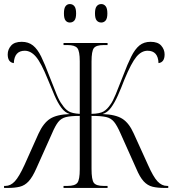

<svg xmlns="http://www.w3.org/2000/svg" viewBox="-20 -926 849 946"><path d="M0 0V-10H7Q32 -10 53 -32.5Q74 -55 101 -114L170 -268Q194 -320 227 -341Q260 -362 324 -364Q300 -371 282 -395.5Q264 -420 248.5 -456Q233 -492 216 -534Q183 -616 157.5 -646Q132 -676 102 -676Q51 -676 48 -615Q18 -619 18 -658Q18 -682 34.5 -701Q51 -720 87 -720Q120 -720 142.5 -702Q165 -684 183 -647Q201 -610 222 -554Q244 -497 259 -461Q274 -425 286 -411Q300 -389 317.5 -378Q335 -367 373 -365V-624Q373 -674 361 -689Q349 -704 313 -704H293V-714H510V-704H491Q454 -704 442.5 -689Q431 -674 431 -623V-365Q472 -366 490.5 -377Q509 -388 524 -411Q535 -425 550 -461Q565 -497 587 -554Q608 -610 626.5 -647Q645 -684 667 -702Q689 -720 722 -720Q758 -720 774.5 -701Q791 -682 791 -658Q791 -619 761 -615Q759 -676 707 -676Q677 -676 652 -646Q627 -616 593 -534Q577 -492 561 -456Q545 -420 527 -395.5Q509 -371 485 -364Q549 -362 582.5 -341Q616 -320 639 -268L709 -114Q735 -55 756 -32.5Q777 -10 803 -10H809V0H792Q756 0 731.5 -6Q707 -12 688 -32.5Q669 -53 651 -96L574 -268Q557 -307 542 -325.5Q527 -344 502.5 -349.5Q478 -355 431 -355V-94Q431 -40 442.5 -25Q454 -10 490 -10H510V0H293V-10H313Q349 -10 361 -25Q373 -40 373 -92V-355Q328 -355 304.5 -349Q281 -343 266.5 -324.5Q252 -306 236 -268L159 -96Q140 -53 121 -32.5Q102 -12 77.5 -6Q53 0 18 0ZM479 -815Q465 -815 456.5 -825Q448 -835 448 -860Q448 -885 456.5 -895.5Q465 -906 479 -906Q492 -906 500.5 -895.5Q509 -885 509 -860Q509 -835 500.5 -825Q492 -815 479 -815ZM324 -815Q311 -815 303 -825Q295 -835 295 -860Q295 -885 303 -895.5Q311 -906 324 -906Q338 -906 346.5 -895.5Q355 -885 355 -860Q355 -835 346.5 -825Q338 -815 324 -815Z"/></svg>

Font: Noto Serif Display Condensed Light
Style: Regular
Weight: 300
Width: 3
Designer: Monotype Design Team
Foundry: Monotype Imaging Inc.
Version: Version 2.009